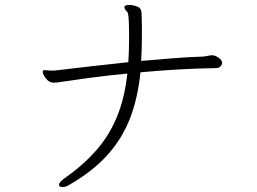

<svg xmlns="http://www.w3.org/2000/svg" viewBox="-20 -726 1040 778"><path d="M842 -502Q853 -501 864.5 -493Q876 -485 879 -477Q880 -475 880 -471Q880 -464 873.5 -457Q867 -450 855 -450Q780 -449 702 -444.5Q624 -440 549 -433Q539 -330 507 -247Q475 -164 415 -97.5Q355 -31 259 24Q246 32 233 32Q227 32 222 29Q219 26 219 23Q219 13 238 -1Q314 -54 367.5 -114Q421 -174 453 -250.5Q485 -327 496 -428Q414 -420 343 -410.5Q272 -401 220 -393Q214 -392 209 -391.5Q204 -391 199 -391Q183 -391 173 -400.5Q163 -410 158 -420Q153 -430 153 -433Q153 -440 157 -441Q158 -442 161 -442Q164 -442 170.5 -441Q177 -440 188 -440Q193 -440 198 -440Q203 -440 209 -441Q276 -449 350 -457.5Q424 -466 500 -474Q503 -518 503 -566Q503 -571 503 -587Q503 -603 502.5 -623Q502 -643 500.5 -658.5Q499 -674 496 -677Q492 -681 488 -686.5Q484 -692 484 -697V-699Q487 -706 503 -706Q518 -706 531 -701Q545 -697 549.5 -689Q554 -681 554 -661Q555 -641 555 -621Q555 -601 555 -582Q555 -529 552 -479Q617 -485 681.5 -490Q746 -495 807 -497Q815 -498 823 -500Q831 -502 839 -502Z"/></svg>

Font: Moon Stars Kai T HW Light
Style: Regular
Weight: 300
Designer: GuiWonder
Version: Version 1.101